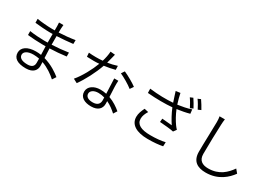

<svg xmlns="http://www.w3.org/2000/svg" viewBox="14 -1826 3973 2841"><g transform="rotate(30 2000.0 -406.0)"><path d="M504 -181 505 -109C505 -37 454 -19 396 -19C292 -19 251 -56 251 -104C251 -152 305 -191 405 -191C439 -191 472 -187 504 -181ZM187 -468 188 -401C260 -393 370 -387 440 -387H497L502 -243C473 -248 444 -250 413 -250C271 -250 185 -190 185 -101C185 -6 262 43 404 43C534 43 576 -28 576 -95L574 -162C677 -126 763 -63 823 -9L864 -72C808 -117 704 -192 570 -228L563 -389C658 -392 747 -399 843 -412V-479C751 -465 657 -456 562 -452V-470V-599C658 -603 753 -613 835 -622L836 -688C747 -673 653 -664 562 -660L563 -725C564 -755 566 -774 568 -791H493C495 -779 496 -749 496 -732V-658H449C381 -658 255 -668 192 -680L193 -613C255 -606 379 -596 450 -596L496 -597V-470V-450L440 -449C372 -449 259 -456 187 -468Z M1889 -462 1929 -520C1883 -556 1771 -621 1698 -652L1662 -598C1728 -568 1835 -507 1889 -462ZM1627 -165 1628 -115C1628 -61 1599 -16 1513 -16C1431 -16 1392 -49 1392 -97C1392 -145 1444 -181 1520 -181C1558 -181 1594 -175 1627 -165ZM1684 -483H1614C1616 -411 1621 -310 1625 -227C1592 -234 1558 -238 1522 -238C1414 -238 1326 -183 1326 -92C1326 6 1414 48 1522 48C1642 48 1693 -15 1693 -93L1692 -140C1759 -109 1815 -64 1859 -24L1898 -85C1846 -129 1776 -178 1690 -209L1682 -379C1681 -414 1681 -442 1684 -483ZM1448 -792 1369 -799C1367 -746 1353 -680 1336 -625C1296 -621 1257 -620 1220 -620C1176 -620 1135 -622 1099 -626L1104 -559C1141 -557 1183 -556 1220 -556C1251 -556 1283 -557 1314 -560C1270 -441 1183 -278 1099 -181L1168 -145C1247 -253 1337 -426 1386 -568C1452 -576 1515 -589 1570 -604L1568 -671C1515 -653 1460 -641 1407 -633C1424 -692 1438 -755 1448 -792Z M2771 -821 2722 -800C2750 -762 2784 -701 2804 -661L2853 -683C2832 -724 2796 -785 2771 -821ZM2880 -860 2832 -839C2861 -801 2893 -744 2915 -700L2965 -722C2945 -760 2907 -822 2880 -860ZM2298 -303 2228 -319C2200 -261 2180 -210 2180 -156C2180 -22 2299 45 2486 46C2596 47 2680 37 2743 25L2746 -46C2676 -30 2590 -21 2490 -22C2339 -23 2250 -66 2250 -163C2250 -211 2268 -254 2298 -303ZM2151 -618 2153 -546C2308 -533 2453 -533 2573 -543C2607 -458 2658 -367 2698 -308C2661 -312 2586 -318 2528 -323L2523 -264C2593 -259 2713 -249 2760 -237L2797 -288C2782 -303 2768 -320 2755 -338C2716 -392 2670 -473 2639 -551C2706 -560 2788 -575 2851 -593L2843 -663C2775 -639 2688 -623 2616 -613C2597 -673 2578 -741 2570 -787L2494 -777C2503 -752 2511 -722 2518 -701L2549 -607C2439 -598 2298 -600 2151 -618Z M3335 -777H3244C3250 -750 3252 -717 3252 -682C3252 -573 3241 -322 3241 -171C3241 -9 3340 48 3480 48C3698 48 3825 -76 3894 -171L3844 -231C3772 -128 3669 -24 3482 -24C3384 -24 3314 -64 3314 -175C3314 -329 3321 -568 3326 -682C3327 -713 3330 -745 3335 -777Z"/></g></svg>

Font: Noto Sans KR DemiLight
Style: Regular
Weight: 350
Designer: Ryoko NISHIZUKA 西塚涼子 (kana, bopomofo & ideographs); Paul D. Hunt (Latin, Greek & Cyrillic); Sandoll Communications 산돌커뮤니
Foundry: Adobe
Version: Version 2.004;hotconv 1.0.118;makeotfexe 2.5.65603